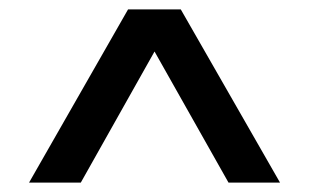

<svg xmlns="http://www.w3.org/2000/svg" viewBox="-20 -760 660 410"><path d="M42 -370 253.5 -740H366L578 -370H468L310 -650L152.5 -370Z"/></svg>

Font: Encode Sans SmExp Md
Style: Regular
Weight: 500
Width: 6
Designer: Multiple Designers
Foundry: Impallari Type
Version: Version 3.002; ttfautohint (v1.8.3) -l 8 -r 50 -G 200 -x 14 